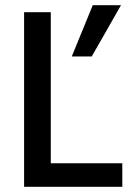

<svg xmlns="http://www.w3.org/2000/svg" viewBox="-20 -721 520 741"><path d="M334 -503H257L338 -701H447ZM452 0H73V-674H176V-91H452Z"/></svg>

Font: Hind Jalandhar Medium
Style: Regular
Weight: 500
Designer: Namrata Goyal
Foundry: Indian Type Foundry
Version: Version 0.702;PS 1.0;hotconv 1.0.81;makeotf.lib2.5.63406